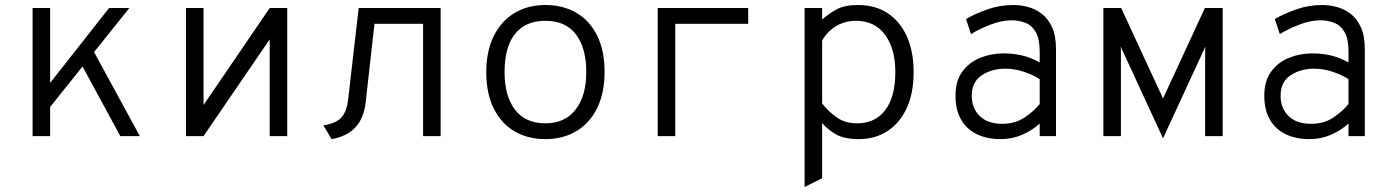

<svg xmlns="http://www.w3.org/2000/svg" viewBox="-20 -543 5584 766"><path d="M139 -65V-160L415 -511H496ZM110 0V-511H180V0ZM460 0 294 -306 340 -363 538 0Z M722 0V-511H792V-124L1056 -511H1126V0H1056V-386L792 0Z M1303 12 1270 -43Q1319 -50 1341 -73Q1363 -96 1369 -147L1411 -511H1738V0H1668V-448H1474L1439 -136Q1432 -71.5 1398 -35Q1364 1.5 1303 12Z M2156 12Q2085.5 12 2032.5 -19.2Q1979.5 -50.5 1949.8 -110.2Q1920 -170 1920 -255Q1920 -339 1949.8 -399Q1979.5 -459 2032.5 -491Q2085.5 -523 2156 -523Q2226.5 -523 2279.8 -491.8Q2333 -460.5 2362.5 -400.8Q2392 -341 2392 -256Q2392 -172 2362.5 -112Q2333 -52 2279.8 -20Q2226.5 12 2156 12ZM2156 -51Q2233.5 -51 2276.2 -105.5Q2319 -160 2319 -256Q2319 -351.5 2277.8 -405.8Q2236.5 -460 2156 -460Q2076 -460 2034.5 -407.5Q1993 -355 1993 -255Q1993 -160 2034.5 -105.5Q2076 -51 2156 -51Z M2604 0V-511H2965V-448H2674V0Z M3190 203V-511H3260V-465Q3285 -487.5 3317 -505.2Q3349 -523 3403 -523Q3472.5 -523 3522.2 -489.8Q3572 -456.5 3598.5 -396.5Q3625 -336.5 3625 -256Q3625 -170.5 3597 -110.8Q3569 -51 3519.8 -19.5Q3470.5 12 3407 12Q3348 12 3315 -7.2Q3282 -26.5 3260 -52V168ZM3399 -51Q3472 -51 3512 -104Q3552 -157 3552 -256Q3552 -349 3510.8 -404.5Q3469.5 -460 3395 -460Q3351.5 -460 3316.2 -439.2Q3281 -418.5 3260 -381V-130Q3286.5 -96.5 3319.5 -73.8Q3352.5 -51 3399 -51Z M3972 12Q3918.5 12 3878 -7.2Q3837.5 -26.5 3814.8 -65Q3792 -103.5 3792 -161Q3792 -220 3819.2 -257.2Q3846.5 -294.5 3890.2 -312.2Q3934 -330 3984 -330Q4021 -330 4055.8 -322.2Q4090.5 -314.5 4128 -294V-337Q4128 -388.5 4112 -415.5Q4096 -442.5 4070.2 -452.2Q4044.5 -462 4016 -462Q3975.5 -462 3930.2 -444.2Q3885 -426.5 3854 -407L3834 -467Q3866.5 -486.5 3917 -504.8Q3967.5 -523 4023 -523Q4050.5 -523 4080 -515.5Q4109.5 -508 4135.2 -488.8Q4161 -469.5 4177 -435Q4193 -400.5 4193 -346V0H4128V-50Q4097.5 -22.5 4057.8 -5.2Q4018 12 3972 12ZM3979 -49Q4030 -49 4067.5 -74.2Q4105 -99.5 4128 -128V-227Q4103.5 -243.5 4066 -256.2Q4028.5 -269 3991 -269Q3937 -269 3897 -242.8Q3857 -216.5 3857 -161Q3857 -111 3888.8 -80Q3920.5 -49 3979 -49Z M4620 9 4465 -327Q4461.5 -334 4458.2 -341.5Q4455 -349 4451 -357Q4452 -349 4452 -341.8Q4452 -334.5 4452 -327V0H4382V-511H4453L4602 -189Q4607.5 -178 4612.2 -167.8Q4617 -157.5 4620 -150Q4623 -157.5 4628 -167.8Q4633 -178 4638 -189L4787 -511H4858V0H4788V-327Q4788 -335.5 4788.2 -343Q4788.5 -350.5 4789 -357Q4786 -351 4782.5 -343.2Q4779 -335.5 4775 -327Z M5204 12Q5150.5 12 5110 -7.2Q5069.5 -26.5 5046.8 -65Q5024 -103.5 5024 -161Q5024 -220 5051.2 -257.2Q5078.5 -294.5 5122.2 -312.2Q5166 -330 5216 -330Q5253 -330 5287.8 -322.2Q5322.5 -314.5 5360 -294V-337Q5360 -388.5 5344 -415.5Q5328 -442.5 5302.2 -452.2Q5276.5 -462 5248 -462Q5207.5 -462 5162.2 -444.2Q5117 -426.5 5086 -407L5066 -467Q5098.5 -486.5 5149 -504.8Q5199.5 -523 5255 -523Q5282.5 -523 5312 -515.5Q5341.5 -508 5367.2 -488.8Q5393 -469.5 5409 -435Q5425 -400.5 5425 -346V0H5360V-50Q5329.5 -22.5 5289.8 -5.2Q5250 12 5204 12ZM5211 -49Q5262 -49 5299.5 -74.2Q5337 -99.5 5360 -128V-227Q5335.5 -243.5 5298 -256.2Q5260.5 -269 5223 -269Q5169 -269 5129 -242.8Q5089 -216.5 5089 -161Q5089 -111 5120.8 -80Q5152.5 -49 5211 -49Z"/></svg>

Font: Overpass Mono Light
Style: Regular
Weight: 300
Monospace: yes
Designer: Delve Withrington, Dave Bailey
Foundry: Delve Fonts LLC
Version: Version 4.000